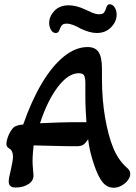

<svg xmlns="http://www.w3.org/2000/svg" viewBox="-20 -871 639 902"><path d="M242 -716Q228 -716 219.5 -730.5Q211 -745 211 -763Q211 -794 235.5 -820Q260 -846 303 -846Q339 -846 381 -826Q397 -818 414 -811Q431 -804 446 -804Q463 -804 469 -812.5Q475 -821 478 -831Q480 -839 484 -845Q488 -851 495 -851Q509 -851 518.5 -836.5Q528 -822 528 -802Q528 -770 502 -743Q476 -716 435 -716Q417 -716 398 -721.5Q379 -727 360 -736Q341 -747 324 -753.5Q307 -760 293 -760Q277 -760 270.5 -752Q264 -744 261 -735Q259 -728 255 -722Q251 -716 242 -716ZM514 11Q483 11 461.5 -15.5Q440 -42 420 -103Q410 -133 403.5 -161.5Q397 -190 394 -217Q381 -197 370.5 -190.5Q360 -184 340 -184Q291 -184 236 -185.5Q181 -187 138 -188Q136 -170 134.5 -151.5Q133 -133 133 -115Q133 -99 134.5 -83Q136 -67 137 -52Q140 -24 115 -7Q90 10 53 10Q21 10 21 -18Q21 -35 30 -69Q35 -92 38 -108.5Q41 -125 41 -135Q41 -163 24 -173Q10 -181 10 -194Q10 -206 15.5 -223Q21 -240 30 -254.5Q39 -269 47 -275Q54 -279 64 -282Q74 -285 89 -286Q128 -398 176.5 -479.5Q225 -561 280 -605.5Q335 -650 392 -650Q427 -650 443 -626.5Q459 -603 459 -548V-503Q459 -402 474 -317Q489 -232 511 -179Q533 -123 572 -87Q584 -77 588 -69.5Q592 -62 592 -54Q592 -39 580.5 -24Q569 -9 551 1Q533 11 514 11ZM168 -292Q217 -294 254 -295.5Q291 -297 316 -297H386Q384 -325 382.5 -356Q381 -387 381 -421V-479Q381 -508 374.5 -517.5Q368 -527 350 -527Q301 -527 252 -463Q203 -399 168 -292Z"/></svg>

Font: Akaya Telivigala
Style: Regular
Weight: 400
Designer: Vaishnavi Murthy Yerkadithaya, Juan Luis Blanco Aristondo
Version: Version 1.002; ttfautohint (v1.8.3)